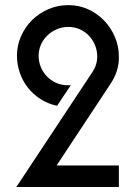

<svg xmlns="http://www.w3.org/2000/svg" viewBox="-20 -735 531 757"><path d="M44.4 2.4 344.2 -450.7Q363.3 -479 363.3 -512.2Q363.3 -536.6 354.2 -557.9Q345.2 -579.1 329.8 -595Q314.5 -610.8 293.7 -619.9Q272.9 -628.9 249.5 -628.9Q225.6 -628.9 204.3 -619.9Q183.1 -610.8 167 -595.5Q150.9 -580.1 141.6 -559.3Q132.3 -538.6 132.3 -514.6Q132.3 -491.2 141.1 -470.2Q149.9 -449.2 165.3 -433.3Q180.7 -417.5 201.7 -408.2Q222.7 -398.9 247.1 -398.9Q250 -398.9 253.2 -398.9Q256.3 -398.9 259.3 -399.4L205.1 -317.9Q168.5 -325.7 139.2 -344.7Q109.9 -363.8 89.4 -390.1Q68.8 -416.5 57.9 -448.7Q46.9 -481 46.9 -515.6Q46.9 -556.2 63 -592.5Q79.1 -628.9 106.7 -656Q134.3 -683.1 171.1 -699Q208 -714.8 250 -714.8Q291 -714.8 327.1 -698.5Q363.3 -682.1 390.4 -654.1Q417.5 -626 433.1 -589.1Q448.7 -552.2 448.7 -511.2Q449.2 -481.9 440.7 -455.3Q432.1 -428.7 415 -403.3L203.1 -82.5H448.7V2.4Z"/></svg>

Font: Proletarsk
Style: Regular
Weight: 400
Designer: Peter Wiegel, original typeface by Carl Albert Fahrenwaldt 1901
Foundry: Peter Wiegel
Version: Version 1.000 2010 initial release